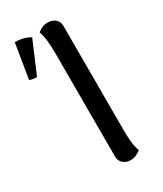

<svg xmlns="http://www.w3.org/2000/svg" viewBox="-182 -773 724 855"><g transform="rotate(-30 180.0 -346.0)"><path d="M228 12Q205 12 190 -1.5Q175 -15 175 -38V-572Q175 -602 172 -630.5Q169 -659 161 -684Q167 -689 180.5 -696.5Q194 -704 213 -704Q236 -704 251.5 -691Q267 -678 267 -655V-120Q267 -91 269.5 -62Q272 -33 281 -9Q274 -3 260.5 4.5Q247 12 228 12ZM51 -517Q43 -517 31.5 -518.5Q20 -520 14 -524L43 -701Q63 -702 86 -696Q109 -690 121 -681Z"/></g></svg>

Font: Arima Medium
Style: Regular
Weight: 500
Designer: Joana Correia and Natanael Gama
Foundry: NDISCOVER
Version: Version 1.101;gftools[0.9.23]